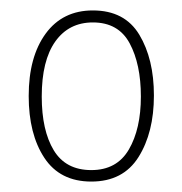

<svg xmlns="http://www.w3.org/2000/svg" viewBox="-20 -744 349 368"><path d="M275 -561Q275 -490 245.5 -443Q216 -396 155 -396Q95 -396 65 -441.5Q35 -487 35 -560Q35 -635 67.5 -679.5Q100 -724 158 -724Q219 -724 247 -677.5Q275 -631 275 -561ZM60 -559Q60 -494 83 -456Q106 -418 155 -418Q204 -418 227 -457.5Q250 -497 250 -559Q250 -621 228.5 -661Q207 -701 158 -701Q112 -701 86 -664.5Q60 -628 60 -559Z"/></svg>

Font: Noto Sans Khmer Condensed Thin
Style: Regular
Weight: 100
Width: 3
Designer: Danh Hong and the Monotype Design Team
Foundry: Monotype Imaging Inc.
Version: Version 2.004; ttfautohint (v1.8.4.7-5d5b)